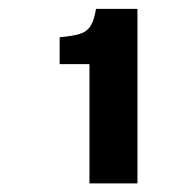

<svg xmlns="http://www.w3.org/2000/svg" viewBox="-20 -837 440 440"><path d="M295 -416.7H185V-690H116.7V-751.7Q145.8 -754.2 162.5 -759.2Q179.2 -764.2 187.5 -777.5Q195.8 -790.8 200 -816.7H295Z"/></svg>

Font: Familjen Grotesk Variable
Style: Regular
Weight: 400
Designer: Anders Wikstroem, Jonas Baeckman, Matilda Gysing, Kristian Moeller
Foundry: Familjen STHLM AB
Version: Version 2.000